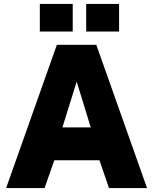

<svg xmlns="http://www.w3.org/2000/svg" viewBox="-20 -949 772 969"><path d="M347 -929H181V-790H347ZM581 -929H415V-790H581ZM11 0H205L254 -140H482L530 0H722L466 -723H267ZM295 -306 367 -537 438 -306Z"/></svg>

Font: United Sans Black
Style: Regular
Weight: 900
Designer: Pablo Impallari, Rodrigo Fuenzalida (Modified by Dan O. Williams)
Version: Version 1.000;PS 001.000;hotconv 1.0.88;makeotf.lib2.5.64775